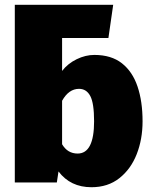

<svg xmlns="http://www.w3.org/2000/svg" viewBox="-20 -764 634 804"><path d="M363 20Q275 20 225 -46L218 0H42V-744H454L434 -605H240V-467Q264 -498 301 -516Q338 -534 375 -534Q446 -534 490.5 -499Q535 -464 556 -401.5Q577 -339 577 -256Q577 -181 552.5 -118.5Q528 -56 480 -18Q432 20 363 20ZM305 -121Q374 -121 374 -256Q374 -332 358 -362Q342 -392 311 -392Q268 -392 240 -342V-160Q263 -121 305 -121Z"/></svg>

Font: Trujillo Black
Style: Regular
Weight: 900
Designer: Fira Sans original fonts by bBox Type GmbH, Carrois Corporate GbR, & Edenspiekermann AG / Changes by Cristiano Sobral
Foundry: Fira Sans original fonts by bBox Type GmbH, Carrois Corporate GbR, & Edenspiekermann AG / Changes by Cristiano Sobral
Version: Version 4.301;July 28, 2020;FontCreator 13.0.0.2655 64-bit